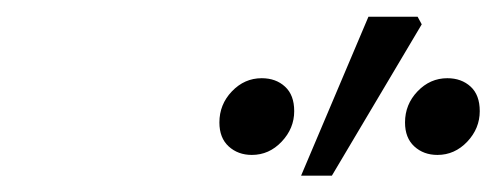

<svg xmlns="http://www.w3.org/2000/svg" viewBox="-20 -776 600 232"><path d="M284.3 -588.8Q267.6 -588.8 256.3 -599.1Q245.1 -609.4 245.1 -628Q245.1 -649.8 260.2 -665.6Q275.4 -681.5 296.2 -681.5Q313.4 -681.5 324.4 -671.3Q335.5 -661.2 335.5 -641.7Q335.5 -620.8 320.3 -604.8Q305.2 -588.8 284.3 -588.8ZM508.6 -588.8Q491.8 -588.8 480.6 -599.1Q469.4 -609.4 469.4 -628Q469.4 -649.8 484.5 -665.6Q499.7 -681.5 520.5 -681.5Q537.6 -681.5 548.7 -671.3Q559.7 -661.2 559.7 -641.7Q559.7 -620.8 544.6 -604.8Q529.4 -588.8 508.6 -588.8ZM343.8 -563.7 425.2 -755.8H484.6L489.6 -746.6L381 -563.7Z"/></svg>

Font: Source Sans 3
Style: Italic
Weight: 200
Italic angle: -11°
Designer: Paul D. Hunt
Foundry: Adobe
Version: Version 3.046;hotconv 1.0.118;makeotfexe 2.5.65603